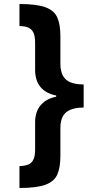

<svg xmlns="http://www.w3.org/2000/svg" viewBox="-20 -812 514 957"><path d="M397 -276Q360 -276 333.5 -266Q307 -256 294 -233.5Q281 -211 281 -174V-34Q281 22 266 57Q251 92 207.5 108.5Q164 125 77 125V16Q103 15 120 8.5Q137 2 146 -15.5Q155 -33 155 -66V-201Q155 -255 182.5 -287.5Q210 -320 260 -330V-336Q209 -346 182 -378Q155 -410 155 -465V-599Q155 -633 146 -650.5Q137 -668 120 -675Q103 -682 77 -682V-792Q164 -792 207.5 -775.5Q251 -759 266 -724Q281 -689 281 -633V-494Q281 -457 294 -434Q307 -411 333 -401Q359 -391 397 -391Z"/></svg>

Font: Noto Sans Bengali SemiCondensed
Style: Bold
Weight: 700
Width: 4
Designer: Jelle Bosma - Monotype Design Team
Foundry: Monotype Imaging Inc.
Version: Version 2.003